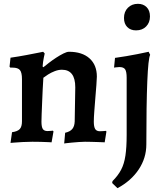

<svg xmlns="http://www.w3.org/2000/svg" viewBox="-20 -742 865 1005"><path d="M321 -47Q347 -53 358.5 -67Q370 -81 371 -106L374 -285Q374 -331 356.5 -354Q339 -377 304 -377Q286 -377 266.5 -369.5Q247 -362 231.5 -352Q216 -342 207 -335Q205 -309 203.5 -274.5Q202 -240 200.5 -205.5Q199 -171 198 -144Q197 -117 197 -105Q197 -78 204 -67Q211 -56 229 -56Q236 -56 246.5 -57Q257 -58 257 -58L260 -54L250 3Q250 3 232.5 2Q215 1 191.5 0.5Q168 0 149 0Q124 0 98 1.5Q72 3 53.5 4.5Q35 6 35 6L43 -50Q72 -54 83.5 -66.5Q95 -79 95 -107V-328Q95 -362 84.5 -375Q74 -388 46 -388H34L30 -393L35 -440Q77 -446 116.5 -453.5Q156 -461 181 -466Q206 -471 206 -471L214 -462Q214 -462 209.5 -441Q205 -420 203 -394L207 -390Q218 -399 236 -413Q254 -427 274 -440Q294 -453 312 -462Q330 -471 341 -471Q410 -471 448.5 -436.5Q487 -402 487 -341Q487 -327 484.5 -296.5Q482 -266 479 -228.5Q476 -191 473.5 -158Q471 -125 471 -105Q471 -79 478 -67Q485 -55 503 -55Q512 -55 523.5 -56Q535 -57 535 -57L537 -53L528 3Q528 3 517.5 2.5Q507 2 491 1.5Q475 1 457.5 0.5Q440 0 425 0Q410 0 391.5 1.5Q373 3 355.5 4.5Q338 6 327 7.5Q316 9 316 9ZM595 243 567 216 569 206Q598 177 614 146.5Q630 116 636.5 72.5Q643 29 643 -36V-335Q643 -367 635 -379Q627 -391 605 -391Q596 -391 586.5 -389.5Q577 -388 577 -388L582 -439Q610 -443 640.5 -448Q671 -453 698 -458.5Q725 -464 741.5 -467.5Q758 -471 758 -471L766 -455Q756 -436 751 -316Q746 -196 746 14Q746 85 706 145Q666 205 595 243ZM692 -583Q663 -583 646 -600.5Q629 -618 629 -648Q629 -681 649.5 -701.5Q670 -722 702 -722Q730 -722 747.5 -704.5Q765 -687 765 -656Q765 -624 745 -603.5Q725 -583 692 -583Z"/></svg>

Font: Alegreya SemiBold
Style: Regular
Weight: 600
Designer: Juan Pablo del Peral
Foundry: Huerta Tipografica
Version: Version 2.009